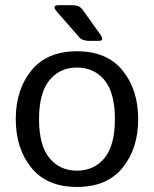

<svg xmlns="http://www.w3.org/2000/svg" viewBox="-20 -721 601 749"><path d="M202.1 -675.3Q180.2 -700.7 209 -700.7H263.2Q290 -700.7 302.7 -682.6L370.6 -587.4Q389.2 -561.5 364.7 -561.5H328.6Q301.3 -561.5 289.1 -575.7ZM41.5 -256.3Q41.5 -371.1 102.3 -446Q163.1 -521 280.3 -521Q397.5 -521 458.3 -446Q519 -371.1 519 -256.3Q519 -141.6 458.3 -66.7Q397.5 8.3 280.3 8.3Q163.1 8.3 102.3 -66.7Q41.5 -141.6 41.5 -256.3ZM132.3 -256.3Q132.3 -153.8 172.9 -104.5Q213.4 -55.2 280.3 -55.2Q347.2 -55.2 387.7 -104.5Q428.2 -153.8 428.2 -256.3Q428.2 -358.9 387.7 -408.2Q347.2 -457.5 280.3 -457.5Q213.4 -457.5 172.9 -408.2Q132.3 -358.9 132.3 -256.3Z"/></svg>

Font: Istok Web
Style: Regular
Weight: 400
Designer: Andrey V. Panov
Foundry: Andrey V. Panov
Version: Version 1.0.2g